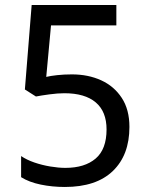

<svg xmlns="http://www.w3.org/2000/svg" viewBox="-20 -734 591 764"><path d="M238 10Q188 10 142 0.5Q96 -9 64 -29V-113Q86 -98 116.5 -87.5Q147 -77 180 -71.5Q213 -66 240 -66Q317 -66 360.5 -103Q404 -140 404 -219Q404 -290 361 -326.5Q318 -363 236 -363Q210 -363 176.5 -358.5Q143 -354 123 -350L79 -378L106 -714H443V-633H183L164 -428Q180 -432 207.5 -435Q235 -438 266 -438Q331 -438 382.5 -414.5Q434 -391 464.5 -344.5Q495 -298 495 -229Q495 -117 429 -53.5Q363 10 238 10Z"/></svg>

Font: hexlbangla05
Style: Book
Weight: 400
Designer: Jelle Bosma - Monotype Design Team
Foundry: Monotype Imaging Inc.
Version: Version 2.003